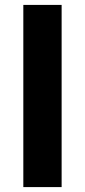

<svg xmlns="http://www.w3.org/2000/svg" viewBox="-20 -762 345 782"><path d="M75 0H231V-742H75Z"/></svg>

Font: AWKNG-Font
Style: Bold
Weight: 700
Designer: Awakening Church
Foundry: Awakening Church
Version: Version 1.700;PS 001.700;hotconv 1.0.88;makeotf.lib2.5.64775